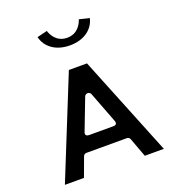

<svg xmlns="http://www.w3.org/2000/svg" viewBox="-186 -1271 1288 1396"><g transform="rotate(-20 458.5 -573.5)"><path d="M581.7 -1121.6C571.9 -1089.5 540 -1024 458 -1024C376.7 -1024 344.7 -1087.8 334.3 -1121.6L255.6 -1102.3C274.5 -1022.4 347.5 -965 458 -965C568 -965 641.3 -1021.4 660.4 -1102.3ZM528.1 -800H387.9L75.1 -25H222.6L277.6 -173.7C281.1 -183.3 290.6 -190 301 -190H615C625.2 -190 634.8 -183.4 638.4 -173.7L693.4 -25H840.9ZM574.3 -338.9C588.6 -301.7 551 -305 551 -305H365C325.1 -305 341.7 -338.9 341.7 -338.9L433.7 -578.9C437.2 -588.2 446.6 -595 457 -595H459C468.9 -595 478.6 -588.6 482.3 -578.9Z"/></g></svg>

Font: Hussar Ekologiczny
Style: Regular
Weight: 400
Foundry: Cannot Into Space Fonts
Version: Version 0.97